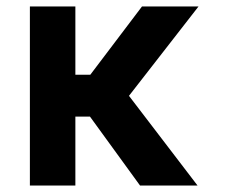

<svg xmlns="http://www.w3.org/2000/svg" viewBox="-20 -568 697 591"><path d="M258 -338 417 -548H591L377 -273L588 3H411L257 -209H212V3H72V-548H212V-338Z"/></svg>

Font: Sinter Bold
Style: Regular
Weight: 700
Foundry: Adobe & rsms
Version: Version 1.000